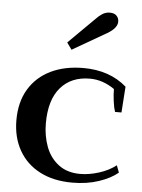

<svg xmlns="http://www.w3.org/2000/svg" viewBox="-54 -808 639 862"><g transform="rotate(5 265.0 -377.5)"><path d="M227 -615 347 -734Q356 -744 371.5 -754.5Q387 -765 406 -765Q427 -765 437 -754Q447 -743 447 -728Q447 -699 403 -673L249 -584ZM30 -248Q30 -330 65 -388Q100 -446 163 -476.5Q226 -507 310 -507Q428 -507 505 -440L497 -323H468Q462 -340 458 -370Q454 -400 454 -425Q401 -462 343 -462Q259 -462 211 -406.5Q163 -351 163 -245Q163 -189 181 -140.5Q199 -92 238 -62Q277 -32 336 -32Q376 -32 420.5 -46Q465 -60 497 -85L509 -53Q477 -26 423.5 -8Q370 10 304 10Q219 10 157.5 -22Q96 -54 63 -112.5Q30 -171 30 -248Z"/></g></svg>

Font: Trirong SemiBold
Style: Regular
Weight: 600
Designer: Katatrad Team
Foundry: CadsonDemak
Version: Version 1.001